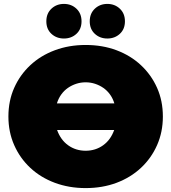

<svg xmlns="http://www.w3.org/2000/svg" viewBox="-20 -946 876 982"><path d="M418 -716Q504 -716 576 -689Q648 -662 701 -612.5Q754 -563 783.5 -496.5Q813 -430 813 -350Q813 -271 783.5 -204Q754 -137 701 -87.5Q648 -38 576 -11Q504 16 418 16Q333 16 260.5 -11Q188 -38 135 -87.5Q82 -137 52.5 -204Q23 -271 23 -350Q23 -430 52.5 -496.5Q82 -563 135 -612.5Q188 -662 260.5 -689Q333 -716 418 -716ZM418 -525Q393 -525 370 -517.5Q347 -510 327.5 -496.5Q308 -483 293.5 -463Q279 -443 271 -417H565Q557 -443 542.5 -463Q528 -483 508.5 -496.5Q489 -510 466 -517.5Q443 -525 418 -525ZM418 -175Q443 -175 465.5 -182Q488 -189 507.5 -203Q527 -217 541 -236.5Q555 -256 564 -281H272Q281 -256 295 -236.5Q309 -217 328.5 -203Q348 -189 370.5 -182Q393 -175 418 -175ZM529 -749Q491 -749 465 -773Q439 -797 439 -837Q439 -877 465 -901.5Q491 -926 529 -926Q567 -926 593 -901.5Q619 -877 619 -837Q619 -797 593 -773Q567 -749 529 -749ZM307 -749Q269 -749 243 -773Q217 -797 217 -837Q217 -877 243 -901.5Q269 -926 307 -926Q345 -926 371 -901.5Q397 -877 397 -837Q397 -797 371 -773Q345 -749 307 -749Z"/></svg>

Font: MOST Montserrat Black
Style: Regular
Weight: 900
Designer: Julieta Ulanovsky
Foundry: Julieta Ulanovsky
Version: Version 8.000;March 11, 2024;FontCreator 15.0.0.2926 64-bit